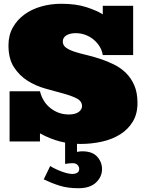

<svg xmlns="http://www.w3.org/2000/svg" viewBox="-20 -750 774 1018"><path d="M686 -458H524.9Q521 -482.9 507.6 -504.4Q494.1 -525.9 474.6 -541.5Q455.1 -557.1 431.2 -565.7Q407.2 -574.2 381.8 -574.2Q351.1 -574.2 332 -562.5Q313 -550.8 313 -529.8Q313 -509.8 330.1 -497.3Q347.2 -484.9 375 -475.8Q402.8 -466.8 438.5 -458.5Q474.1 -450.2 511 -438Q547.9 -425.8 583.5 -408.4Q619.1 -391.1 647 -364Q674.8 -336.9 691.9 -297.9Q709 -258.8 709 -204.1Q709 -146 684.1 -105Q659.2 -64 617.2 -37.6Q575.2 -11.2 520.5 1Q465.8 13.2 407.2 13.2Q350.1 13.2 298.1 0Q246.1 -13.2 191.9 -43V0H30.8V-266.1H191.9Q206.1 -209 248.5 -176Q291 -143.1 344.2 -143.1Q379.9 -143.1 397.5 -156.5Q415 -169.9 415 -187Q415 -213.9 386 -228.5Q356.9 -243.2 314 -254.6Q271 -266.1 220 -280.5Q168.9 -294.9 126 -322Q83 -349.1 54 -393.6Q24.9 -438 24.9 -509.8Q24.9 -563 47.9 -604Q70.8 -645 109.4 -673.1Q147.9 -701.2 198.5 -715.6Q249 -730 305.2 -730Q382.8 -730 438.5 -711.9Q494.1 -693.8 524.9 -673.8V-719.2H686ZM246.1 130.4Q277.8 149.4 310.8 160.9Q343.8 172.4 364.7 172.4Q377.9 172.4 388.9 166.3Q399.9 160.2 399.9 145.5Q399.9 134.3 391.4 124.8Q382.8 115.2 364.7 115.2Q358.9 115.2 346.4 116.2Q334 117.2 325.2 119.1V-0.5H388.2V55.2Q401.9 53.2 406 52.7Q410.2 52.2 416 52.2Q469.7 52.2 495.4 80.8Q521 109.4 521 146.5Q521 187.5 489 217.8Q457 248 396 248Q338.9 248 296.4 234.6Q253.9 221.2 211.9 201.2Z"/></svg>

Font: Ultra
Style: Regular
Weight: 400
Designer: Astigmatic (AOETI)
Foundry: Astigmatic (AOETI)
Version: Version 1.001